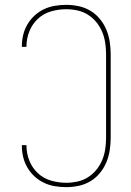

<svg xmlns="http://www.w3.org/2000/svg" viewBox="-20 -763 540 791"><path d="M253 8Q229 8 205.5 4Q182 0 161 -10Q140 -20 122.5 -36Q105 -52 93 -72.5Q81 -93 75.5 -116Q70 -139 70 -163V-165H89V-163Q89 -131 101 -101Q113 -71 136 -49.5Q159 -28 190 -19Q221 -10 253 -10Q276 -10 299 -15Q322 -20 342 -32.5Q362 -45 377 -63.5Q392 -82 401 -103.5Q410 -125 413.5 -148.5Q417 -172 417 -195V-540Q417 -563 413.5 -586.5Q410 -610 401 -631.5Q392 -653 377 -671.5Q362 -690 342 -702.5Q322 -715 299 -720Q276 -725 253 -725Q221 -725 190 -716Q159 -707 136 -685.5Q113 -664 101 -634Q89 -604 89 -572V-570H70V-572Q70 -596 75.5 -619Q81 -642 93 -662.5Q105 -683 122.5 -699Q140 -715 161 -725Q182 -735 205.5 -739Q229 -743 253 -743Q279 -743 304.5 -737.5Q330 -732 352 -719Q374 -706 391 -685.5Q408 -665 418 -641Q428 -617 432 -591.5Q436 -566 436 -540V-195Q436 -169 432 -143.5Q428 -118 418 -94Q408 -70 391 -49.5Q374 -29 352 -16Q330 -3 304.5 2.5Q279 8 253 8Z"/></svg>

Font: Iosevka Term Curly Thin
Style: Regular
Weight: 100
Designer: Belleve Invis
Foundry: Belleve Invis
Version: Version 32.3.0